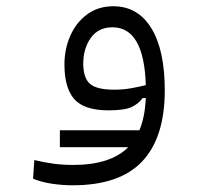

<svg xmlns="http://www.w3.org/2000/svg" viewBox="-20 -354 626 598"><path d="M166.5 104.5V51.8H414.1Q431.6 10.7 434.1 -48.8L423.8 -48.3Q412.6 -31.7 390.6 -21Q368.7 -10.3 318.4 -10.3Q241.7 -10.3 211.2 -45.4Q180.7 -80.6 180.7 -152.8Q180.7 -201.2 199 -242.7Q217.3 -284.2 251.5 -309.3Q285.6 -334.5 333 -334.5Q409.2 -334.5 451.2 -266.4Q493.2 -198.2 493.2 -72.8Q493.2 74.2 422.9 148.7Q352.5 223.1 206.5 223.1Q174.8 223.1 142.1 218.3Q109.4 213.4 83 202.6L86.9 144.5Q119.6 152.3 147.9 156Q176.3 159.7 208 159.7Q324.2 159.7 379.4 104.5ZM434.1 -88.9Q428.7 -269 330.1 -269Q286.6 -269 262.9 -236.1Q239.3 -203.1 239.3 -156.2Q239.3 -111.8 259.8 -93.3Q280.3 -74.7 336.4 -74.7Q362.8 -74.7 386.7 -78.9Q410.6 -83 434.1 -88.9Z"/></svg>

Font: CaskaydiaMono NF Light
Style: Regular
Weight: 300
Designer: Aaron Bell
Foundry: Saja Typeworks
Version: Version 2111.001; ttfautohint (v1.8.4);Nerd Fonts 3.1.1